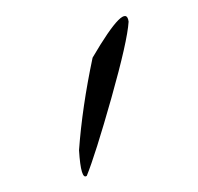

<svg xmlns="http://www.w3.org/2000/svg" viewBox="-20 -726 250 242"><path d="M96.7 -653.3Q138.7 -725.1 142.1 -698.7Q140.6 -674.3 120.4 -602.5Q100.1 -530.8 89.4 -504.4Q82 -498.5 79.6 -536.6Q83.5 -590.8 96.7 -653.3Z"/></svg>

Font: IranNastaliq
Style: Regular
Weight: 400
Designer: Hossein Zahedi
Version: Version 1.5